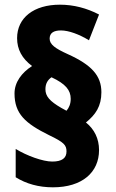

<svg xmlns="http://www.w3.org/2000/svg" viewBox="-20 -784 495 820"><path d="M42 -385C42 -298 88 -257 189 -207C254 -176 264 -164 264 -137C264 -109 245 -94 203 -94C163 -94 94 -119 47 -148V-27C92 1 145 16 206 16C331 16 403 -48 403 -143C403 -192 383 -232 347 -261C388 -294 413 -330 413 -390C413 -461 371 -507 269 -553C216 -577 192 -594 192 -619C192 -643 209 -654 240 -654C274 -654 319 -637 360 -612L403 -722C351 -749 295 -764 236 -764C124 -764 53 -708 53 -621C53 -573 74 -534 117 -502C73 -474 42 -433 42 -385ZM174 -403C174 -427 184 -443 200 -454C260 -426 282 -399 282 -362C282 -340 275 -324 264 -311L242 -323C192 -352 174 -373 174 -403Z"/></svg>

Font: Noto Sans Armenian Condensed Black
Style: Regular
Weight: 900
Width: 3
Designer: Monotype Design Team
Foundry: Monotype Imaging Inc.
Version: Version 2.008